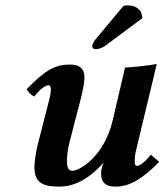

<svg xmlns="http://www.w3.org/2000/svg" viewBox="-20 -684 612 714"><path d="M439 -662 334 -536C325 -525 323 -515 323 -512C323 -506 328 -501 335 -501C345 -501 360 -505 373 -515L510 -617L504 -641C496 -647 490 -664 454 -664C449 -664 442 -663 439 -662ZM280 -315C287.8 -345.1 294 -378 294 -395C294 -413 291 -444 239 -444C187 -444 148.5 -424.5 79 -352C86 -340.3 94.7 -331.3 107 -325C129 -353 149 -367 161 -367C165 -367 169 -362 169 -351C169 -342 166.9 -328 162 -309L119 -141C114.6 -123.8 108 -82 108 -64C108 -12 129 10 200 10C252 10 307 -14 365 -79C356 -57 356 -43 356 -39C356 -21 359 10 410 10C462 10 510 -19 572 -82L541 -109C520 -82 500 -67 489 -67C484 -67 481 -71 481 -83C481 -92 481 -106 486 -125L563 -446C531 -440 464 -433 445 -433L399 -236C368.5 -105.1 278 -49 249 -49C233 -49 229 -62 229 -88C229 -104 232.3 -131.2 238 -153Z"/></svg>

Font: Linux Libertine O
Style: Bold Italic
Weight: 700
Italic angle: -11.5°
Designer: Philipp H. Poll
Foundry: Philipp H. Poll
Version: Version 4.1.0